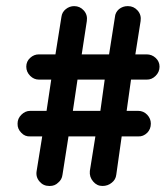

<svg xmlns="http://www.w3.org/2000/svg" viewBox="-20 -601 539 624"><path d="M306.2 -240.7 320.3 -342.3H231.9L216.8 -240.7ZM117.2 -157.7H78.1Q61 -156.7 49.3 -169.4Q36.6 -182.1 37.1 -198.7V-199.7Q37.1 -215.8 49.3 -228Q62 -240.7 78.1 -240.7H131.3L146.5 -342.3H106.4Q90.3 -342.3 78.1 -354.5Q65.4 -367.2 65.4 -384.3Q65.4 -401.4 77.9 -412.8Q90.3 -424.3 106.4 -424.3H160.2L179.7 -546.4Q181.6 -561.5 193.8 -571.3Q206.1 -581.1 220.7 -581.1H221.2Q239.7 -581.1 252.4 -566.9Q265.1 -552.7 262.2 -532.7L245.6 -424.3H334.5L353.5 -545.4Q354.5 -560.5 366.7 -571.3Q379.4 -581.1 394.5 -581.1H396Q414.6 -581.1 427.2 -566.9Q439.9 -552.7 437 -532.7L419.9 -424.3H456.5Q473.6 -424.3 486.1 -412.6Q498.5 -400.9 498.5 -384.3Q498.5 -367.2 485.8 -354.5Q473.1 -341.8 456.5 -342.3H405.8L391.6 -240.7H429.2Q446.3 -240.7 458.5 -228Q470.2 -215.3 470.2 -199.7V-198.7Q470.2 -181.6 458.5 -169.4Q445.3 -156.7 429.2 -157.7H375.5L357.9 -33.2Q356 -17.1 343.3 -7.3Q330.6 3.4 313 3.4Q294.9 3.4 282.7 -11.2Q270 -25.9 272 -45.4L290 -157.7H202.6L183.1 -33.2Q181.2 -17.1 168.9 -7.3Q158.2 3.4 142.1 3.4H140.1Q120.6 3.4 108.4 -11.2Q95.7 -25.9 99.1 -45.4Z"/></svg>

Font: Dyuthi
Style: Regular
Weight: 400
Designer: Hiran Venugopalan, Hussain K H and Suresh P for Sawthanthra Malayalam Computing (SMC)
Version: Version 3.0.0+20221109